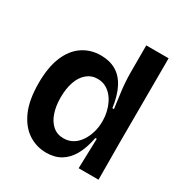

<svg xmlns="http://www.w3.org/2000/svg" viewBox="-166 -810 892 945"><g transform="rotate(30 280.5 -338.0)"><path d="M230 14Q174 14 128 -16Q82 -46 54.5 -107.5Q27 -169 27 -265Q27 -355 52 -415Q77 -475 122 -505.5Q167 -536 226 -536Q275 -536 311.5 -515Q348 -494 371 -450Q394 -406 403 -339H412Q407 -380 402 -415Q397 -450 395 -480.5Q393 -511 393 -538V-690H520L519 -207L520 0H407L412 -170H404Q392 -108 369 -67.5Q346 -27 311.5 -6.5Q277 14 230 14ZM268 -90Q298 -90 321 -104Q344 -118 360 -142Q376 -166 384.5 -195.5Q393 -225 393 -256V-263Q393 -286 387.5 -310Q382 -334 372 -355Q362 -376 347 -392.5Q332 -409 312.5 -418.5Q293 -428 269 -428Q234 -428 208 -406Q182 -384 169 -345.5Q156 -307 156 -257Q156 -209 169 -171Q182 -133 207 -111.5Q232 -90 268 -90Z"/></g></svg>

Font: Bricolage Grotesque 96pt ExtraBold 96pt SemiBold
Style: Regular
Weight: 600
Version: Version 1.001;gftools[0.9.33.dev8+g029e19f]